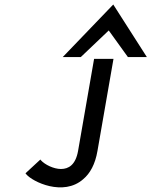

<svg xmlns="http://www.w3.org/2000/svg" viewBox="-20 -712 712 851"><path d="M96 60C124 94 261 160 349 82C379 57 402 16 412 -43L483 -451H397L326 -43C315 19 284 37 250 37C218 37 179 18 161 -2L159 -5L93 56ZM338 -459 462 -577 547 -459H631L482 -692L258 -459Z"/></svg>

Font: Charger Monospace
Style: Regular
Weight: 400
Designer: Jasper
Foundry: Cannot Into Space Fonts
Version: Version 0.980